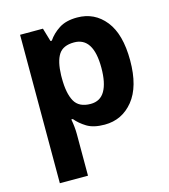

<svg xmlns="http://www.w3.org/2000/svg" viewBox="-117 -649 866 982"><g transform="rotate(-15 316.5 -158.0)"><path d="M382 -556Q474 -556 531 -484.5Q588 -413 588 -274Q588 -135 529 -62.5Q470 10 378 10Q319 10 284 -11.5Q249 -33 227 -60H219Q227 -18 227 20V240H78V-546H199L220 -475H227Q249 -508 286 -532Q323 -556 382 -556ZM334 -437Q276 -437 252.5 -401Q229 -365 227 -291V-275Q227 -196 250.5 -153.5Q274 -111 336 -111Q387 -111 411.5 -153.5Q436 -196 436 -276Q436 -437 334 -437Z"/></g></svg>

Font: Noto Sans IKEA
Style: Bold
Weight: 600
Designer: Monotype Design Team
Foundry: Monotype Imaging Inc.
Version: Version 2.001